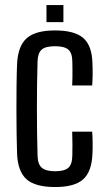

<svg xmlns="http://www.w3.org/2000/svg" viewBox="-20 -727 425 754"><path d="M263.5 -391.5Q264.5 -408 264.5 -424.5Q264.5 -441 264.5 -457Q264.5 -473 264 -486.5Q263.5 -519.5 248 -532.5Q232.5 -545.5 196 -545.5Q159 -545.5 143.8 -532.2Q128.5 -519 127.5 -486Q126 -439.5 125.5 -394Q125 -348.5 125 -302.5Q125 -256.5 125.5 -210Q126 -163.5 127.5 -115Q128.5 -81 144.8 -67.8Q161 -54.5 196.5 -54.5Q233 -54.5 248.2 -68Q263.5 -81.5 264 -115.5Q264.5 -136.5 264.5 -158.5Q264.5 -180.5 263.5 -210H342Q343.5 -192 343.8 -166.2Q344 -140.5 343 -123Q340.5 -53.5 306.8 -23Q273 7.5 196.5 7.5Q118 7.5 84 -23.2Q50 -54 47 -123Q46 -159 45.2 -203.8Q44.5 -248.5 44.5 -296.5Q44.5 -344.5 45 -390.8Q45.5 -437 47 -476Q50.5 -546.5 85 -577Q119.5 -607.5 196 -607.5Q273 -607.5 307.2 -577.5Q341.5 -547.5 343 -478.5Q344 -458 343.8 -434.5Q343.5 -411 342 -391.5ZM162.5 -640V-707H229V-640Z"/></svg>

Font: Big Shoulders Text Thin
Style: Regular
Weight: 400
Version: Version 2.002